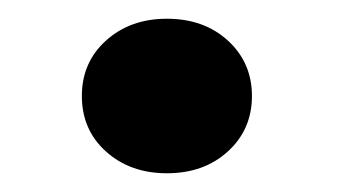

<svg xmlns="http://www.w3.org/2000/svg" viewBox="-20 -437 361 205"><path d="M158.2 -417Q197.8 -417 223.4 -393.6Q249 -370.1 249 -334.5Q249 -298.8 223.4 -275.4Q197.8 -252 158.2 -252Q119.1 -252 93.3 -275.1Q67.4 -298.3 67.4 -334.5Q67.4 -370.6 93.3 -393.8Q119.1 -417 158.2 -417Z"/></svg>

Font: TypoPRO Roboto
Style: Regular
Weight: 900
Designer: Google
Version: Version 2.136; 2016